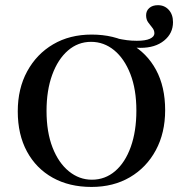

<svg xmlns="http://www.w3.org/2000/svg" viewBox="-20 -717 713 748"><path d="M527.4 -530.6Q512.9 -530.6 495.6 -532.7Q478.2 -534.7 458.9 -539.5L433.9 -567.7Q456.5 -562.9 474.6 -560.5Q492.7 -558.1 512.9 -558.1Q546.8 -558.1 564.1 -566.1Q581.5 -574.2 581.5 -587.1Q581.5 -599.2 573.4 -608.9Q565.3 -618.5 557.3 -629.8Q549.2 -641.1 549.2 -657.3Q549.2 -675 561.7 -685.9Q574.2 -696.8 595.2 -696.8Q621 -696.8 637.5 -678.6Q654 -660.5 654 -630.6Q654 -587.1 619.4 -558.9Q584.7 -530.6 527.4 -530.6ZM336.3 11.3Q250 11.3 185.5 -24.6Q121 -60.5 85.1 -126.6Q49.2 -192.7 49.2 -283.1Q49.2 -371.8 85.9 -439.1Q122.6 -506.5 187.1 -544.4Q251.6 -582.3 337.1 -582.3Q423.4 -582.3 487.9 -546.4Q552.4 -510.5 587.9 -444.8Q623.4 -379 623.4 -287.9Q623.4 -199.2 587.1 -131.9Q550.8 -64.5 486.3 -26.6Q421.8 11.3 336.3 11.3ZM337.9 -16.9Q389.5 -16.9 428.6 -50.4Q467.7 -83.9 489.5 -144.8Q511.3 -205.6 511.3 -286.3Q511.3 -368.5 487.9 -428.6Q464.5 -488.7 424.6 -521.4Q384.7 -554 334.7 -554Q283.9 -554 244.8 -520.2Q205.6 -486.3 183.5 -425.8Q161.3 -365.3 161.3 -284.7Q161.3 -202.4 184.7 -142.3Q208.1 -82.3 248.4 -49.6Q288.7 -16.9 337.9 -16.9Z"/></svg>

Font: Playfair SemiBold
Style: Regular
Weight: 600
Designer: Claus Eggers Sørensen
Foundry: Claus Eggers Sørensen
Version: Version 2.001;gftools[0.9.30]